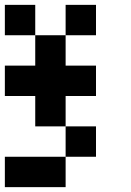

<svg xmlns="http://www.w3.org/2000/svg" viewBox="-20 -645 540 790"><path d="M125 -625V-500H0V-625ZM375 -625V-500H250V-625ZM250 -500V-375H375V-250H250V-125H125V-250H0V-375H125V-500ZM375 -125V0H250V-125ZM250 0V125H0V0Z"/></svg>

Font: Bytesized
Style: Regular
Weight: 400
Monospace: yes
Designer: baltdev
Version: Version 1.000